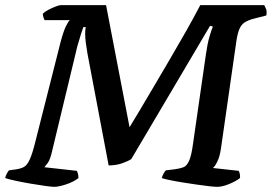

<svg xmlns="http://www.w3.org/2000/svg" viewBox="-24 -724 1053 744"><path d="M186 0Q177 0 151.5 -3.5Q126 -7 94 -12.5Q62 -18 34.5 -24Q7 -30 -4 -34Q-2 -43 2.5 -51.5Q7 -60 11 -64L40 -68Q58 -71 69.5 -77.5Q81 -84 91 -105.5Q101 -127 112 -171L211 -562Q222 -603 231.5 -622.5Q241 -642 247 -646H149Q147 -649 144.5 -656.5Q142 -664 142 -671Q150 -679 164.5 -686.5Q179 -694 192.5 -699Q206 -704 211 -704H387L478 -231Q492 -254 516 -294Q540 -334 570.5 -386Q601 -438 634 -494Q667 -550 697.5 -604Q728 -658 752 -704H1000Q1002 -700 1006.5 -690.5Q1011 -681 1008 -664L961 -652Q941 -647 927 -639Q913 -631 905 -614.5Q897 -598 892 -565L832 -147Q827 -115 817.5 -96.5Q808 -78 801 -73L901 -62Q903 -59 905 -51Q907 -43 906 -34Q889 -21 863 -10.5Q837 0 817 0Q808 0 786 -2.5Q764 -5 736.5 -9Q709 -13 681 -17.5Q653 -22 632 -26.5Q611 -31 603 -34Q605 -43 610.5 -52.5Q616 -62 619 -64L653 -68Q674 -71 687 -76Q700 -81 709 -101.5Q718 -122 724 -167L774 -514Q780 -556 788 -583Q796 -610 801 -621L790 -624L485 -108Q474 -100 450 -91.5Q426 -83 397 -83L315 -516Q311 -539 308.5 -558.5Q306 -578 306 -593Q306 -603 307 -609.5Q308 -616 308 -619H299Q296 -611 289.5 -591Q283 -571 276 -546L179 -143Q171 -106 161 -92.5Q151 -79 148 -76L274 -62Q276 -58 278 -51Q280 -44 280 -34Q261 -19 232 -9.5Q203 0 186 0Z"/></svg>

Font: Texturina Medium 12pt SemiBold
Style: Italic
Weight: 600
Italic angle: -11°
Version: Version 1.002